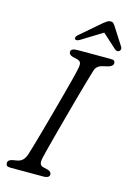

<svg xmlns="http://www.w3.org/2000/svg" viewBox="-133 -960 705 1026"><g transform="rotate(15 220.0 -447.0)"><path d="M184 -93.5Q179.5 -71.5 183.8 -60.8Q188 -50 204.5 -47L226 -42Q247.5 -35.5 247.5 -19.5Q247.5 -10 238.8 -5Q230 0 217.5 0H32Q17.5 0 12.2 -4.8Q7 -9.5 7 -18.5Q6 -36.5 31.5 -42L57.5 -46.5Q76.5 -50 88 -62.2Q99.5 -74.5 106 -94.5Q110.5 -108.5 121.5 -146Q132.5 -183.5 146.8 -234.8Q161 -286 176.5 -342.5Q192 -399 206.2 -452Q220.5 -505 231 -546Q241.5 -587 245 -606.5Q249.5 -626.5 246 -637.2Q242.5 -648 225.5 -652.5L201.5 -658Q179 -664 179 -680.5Q179 -700 217 -700H399.5Q413.5 -700 418.5 -695.8Q423.5 -691.5 423.5 -683Q423.5 -665.5 396 -658L368 -651.5Q334 -644 325.5 -614Q318.5 -592 306 -548Q293.5 -504 278 -448.2Q262.5 -392.5 246.8 -334Q231 -275.5 217.2 -224Q203.5 -172.5 194.5 -137.2Q185.5 -102 184 -93.5ZM213.5 -755.5Q196 -745.5 188.5 -752.5Q185 -756 186.5 -762.5Q188 -769 195.5 -776L310 -874.5Q321 -883.5 329.5 -888.8Q338 -894 348 -894Q357.5 -894 362.8 -888.8Q368 -883.5 374 -874.5L437 -776Q441 -769 439 -762.5Q437 -756 432 -752.5Q421 -745.5 408.5 -755.5L329.5 -827Z"/></g></svg>

Font: Fraunces 9pt SuperSoft Light
Style: Italic
Weight: 300
Italic angle: -16°
Version: Version 1.000;[b76b70a41]